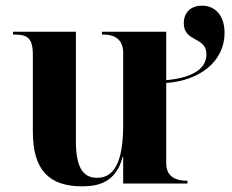

<svg xmlns="http://www.w3.org/2000/svg" viewBox="-20 -648 818 678"><path d="M270 10C329 10 390 -5 413 -94H415V0H642V-10H638C610 -10 567 -18 567 -71V-355C685 -363 773 -431 773 -532C773 -592 741 -628 693 -628C656 -628 629 -606 629 -566C629 -498 709 -520 709 -456C709 -399 647 -372 567 -365V-536H340V-526H344C373 -526 415 -518 415 -461V-210C415 -98 394 -20 323 -20C269 -20 248 -64 248 -150V-536H26V-526H29C74 -526 96 -517 96 -455V-183C96 -48 153 10 270 10Z"/></svg>

Font: Noto Serif Display
Style: Bold
Weight: 700
Designer: Monotype Design Team
Foundry: Monotype Imaging Inc.
Version: Version 2.009